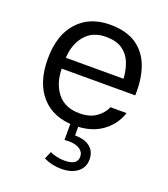

<svg xmlns="http://www.w3.org/2000/svg" viewBox="-135 -606 808 924"><g transform="rotate(20 269.0 -143.5)"><path d="M398.7 134Q398.7 93.9 371.1 71.5Q343.5 49.1 293.6 49.1V-0.5H253.1V86.9Q258.3 86.3 264 86Q269.7 85.6 274.6 85.6Q310.5 85.6 331.3 99.5Q352.2 113.3 352.2 137.1Q352.2 180.4 286.4 180.4Q266.3 180.4 246.2 175.8Q226 171.2 211.8 164.1L195.3 202.4Q216.3 212.9 238.8 217.9Q261.3 223 285 223Q337.2 223 368 199.1Q398.7 175.3 398.7 134ZM123.1 -231.2H499.7Q502.8 -314.5 480 -377.2Q457.2 -439.9 405.8 -474.9Q354.3 -509.9 270.8 -509.9Q166.5 -509.9 105.2 -442.2Q44 -374.5 44 -252.6Q44 -131.1 104.9 -62.9Q165.8 5.4 274.6 5.4Q357.5 5.4 412.9 -33.3Q468.3 -72 489.8 -136.9H407.4Q393.9 -104.5 361.1 -81.4Q328.3 -58.2 276.9 -58.2Q202 -58.2 163.3 -106.3Q124.6 -154.5 123.1 -231.2ZM124.1 -287.1Q127.8 -358.2 166 -403Q204.2 -447.9 271.5 -447.9Q324.1 -447.9 355.4 -426.8Q386.7 -405.6 401.7 -369.3Q416.7 -332.9 419.4 -287.1Z"/></g></svg>

Font: Estedad VF
Style: Regular
Weight: 100
Designer: Amin Abedi
Version: Version 7.3